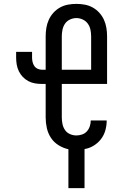

<svg xmlns="http://www.w3.org/2000/svg" viewBox="-20 -763 640 988"><path d="M332 205V5Q305 -1 281 -16Q257 -31 242 -54Q227 -77 221 -104Q215 -131 215 -159V-331H197Q178 -331 160 -334Q142 -337 126 -345.5Q110 -354 97.5 -367Q85 -380 77 -396.5Q69 -413 66 -431Q63 -449 63 -467V-496H145V-467Q145 -456 147.5 -444.5Q150 -433 156.5 -423.5Q163 -414 174 -409Q185 -404 197 -404H215V-576Q215 -598 218.5 -619.5Q222 -641 231 -661Q240 -681 255 -697.5Q270 -714 289 -724.5Q308 -735 329.5 -739Q351 -743 373 -743Q395 -743 416.5 -739Q438 -735 457 -724.5Q476 -714 491 -697.5Q506 -681 515 -661Q524 -641 527.5 -619.5Q531 -598 531 -576V-331H298V-159Q298 -142 301.5 -125Q305 -108 314.5 -94Q324 -80 340 -73Q356 -66 373 -66Q388 -66 402.5 -71Q417 -76 427 -87Q437 -98 442 -113Q447 -128 447 -143H529V-142Q529 -117 522 -92Q515 -67 499.5 -47Q484 -27 462 -13.5Q440 0 415 4V205ZM298 -404H449V-576Q449 -593 445.5 -610Q442 -627 432 -641Q422 -655 406 -662.5Q390 -670 373 -670Q356 -670 340 -662.5Q324 -655 314.5 -641Q305 -627 301.5 -610Q298 -593 298 -576Z"/></svg>

Font: Iosevka Fixed Extended
Style: Regular
Weight: 400
Width: 7
Monospace: yes
Designer: Belleve Invis
Foundry: Belleve Invis
Version: Version 24.1.1; ttfautohint (v1.8.4)